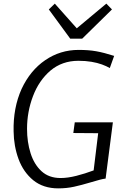

<svg xmlns="http://www.w3.org/2000/svg" viewBox="-20 -1030 694 1058"><path d="M301 8Q218.5 8 163 -37Q108.5 -82 82.2 -153.5Q56 -225 55 -306Q52 -435.5 99 -540Q146.5 -642 229.2 -698.5Q312 -755 413 -755Q441 -755 464.5 -753.2Q488 -751.5 510.5 -747.5Q533 -743.5 557 -737.2Q581 -731 609 -722L585 -655Q567 -665.5 541.8 -674.8Q516.5 -684 484 -689.5Q451.5 -695 412 -695Q322.5 -695 258 -641Q194.5 -586.5 161.8 -500.2Q129 -414 129 -320Q129 -247.5 148.5 -185.8Q168 -124 208.8 -86.5Q249.5 -49 314 -49Q353 -49 400.5 -61Q448 -73 496 -91L521 -296L384 -297L392 -356H602L562 -46Q546.5 -44 529.8 -39.5Q513 -35 479 -25Q429 -10 388 -1Q347 8 301 8ZM433 -817H367L249 -978L282 -1010L403 -874L566 -1010L597 -978Z"/></svg>

Font: Merriweather Sans Variable Regular
Style: Italic
Weight: 300
Italic angle: -8°
Designer: Eben Sorkin
Foundry: Eben Sorkin
Version: Version 2.001